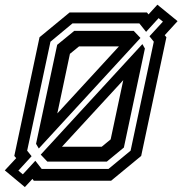

<svg xmlns="http://www.w3.org/2000/svg" viewBox="-32 -752 759 799"><path d="M71.5 26.5 -12 -43 35.5 -94 27.5 -103 132.5 -597 257.5 -700H579.5L586 -692L623 -732.5L707 -664L653.5 -605.5L660.5 -597L555.5 -103L430.5 0H108.5L103 -7.5ZM226 -141.5H391.5L428.5 -172L481 -418.5ZM165 -79.5 137.5 -108.5 560.5 -568.5 571 -550 483.5 -138 412.5 -79.5ZM63 -26.5 115 -83 141.5 -49H419.5L511.5 -125L608 -578.5L590 -601L646 -662L628 -676.5L576 -619.5L548 -654.5H269.5L178 -578.5L81 -125L99.5 -102L44.5 -42ZM129.5 -134 118 -153.5 206 -565.5 277 -623.5H524.5L552.5 -594ZM206.5 -280 463 -559H297L259 -528Z"/></svg>

Font: Tourney Thin SemiBold
Style: Italic
Weight: 600
Italic angle: -12°
Version: Version 1.015